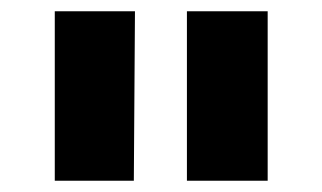

<svg xmlns="http://www.w3.org/2000/svg" viewBox="-20 -790 571 340"><path d="M77 -770H219L217 -470H77ZM311 -770H454V-470H311Z"/></svg>

Font: Enso
Style: Bold
Weight: 700
Designer: Coji Morishita
Foundry: UNDERFOREST DESIGN
Version: Version 1.000